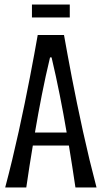

<svg xmlns="http://www.w3.org/2000/svg" viewBox="-20 -825 448 845"><path d="M312 0Q305.2 -46.9 297.9 -92.8Q290.5 -138.7 283.2 -184.6H124.5Q116.7 -138.7 109.6 -92.8Q102.5 -46.9 95.7 0H2.9Q18.6 -59.1 33.7 -121.8Q48.8 -184.6 62.5 -246.8Q76.2 -309.1 88.6 -369.4Q101.1 -429.7 111.6 -484.6Q122.1 -539.6 130.9 -586.9Q139.6 -634.3 146 -670.9H261.7Q268.1 -634.3 276.9 -586.9Q285.6 -539.6 296.1 -484.6Q306.6 -429.7 319.1 -369.4Q331.5 -309.1 345.2 -246.8Q358.9 -184.6 374 -121.8Q389.2 -59.1 404.8 0ZM200.2 -572.3Q180.2 -489.3 164.1 -407.2Q147.9 -325.2 133.8 -241.7H273.4Q259.3 -325.2 242.9 -407.2Q226.6 -489.3 207 -572.3ZM120.6 -748V-805.2H287.1V-748Z"/></svg>

Font: Crushed
Style: Regular
Weight: 400
Width: 3
Designer: Astigmatic (AOETI)
Foundry: Astigmatic (AOETI)
Version: Version 001.001